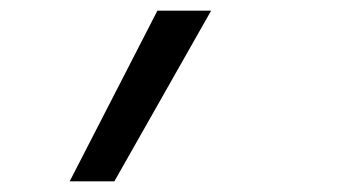

<svg xmlns="http://www.w3.org/2000/svg" viewBox="-20 -159 640 361"><path d="M111 182 276 -139H377L195 182Z"/></svg>

Font: Iosevka Curly Extended Oblique
Style: Regular
Weight: 400
Width: 7
Italic angle: -9°
Monospace: yes
Designer: Belleve Invis
Foundry: Belleve Invis
Version: Version 11.1.0; ttfautohint (v1.8.3)